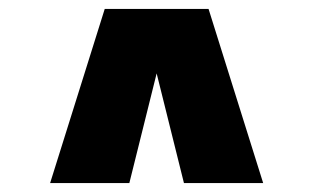

<svg xmlns="http://www.w3.org/2000/svg" viewBox="-20 -689 744 429"><path d="M214 -669H446L568 -280H391L330 -525L269 -280H92Z"/></svg>

Font: Teko
Style: Bold
Weight: 700
Designer: Manushi Parikh, Jonny Pinhorn
Foundry: Indian Type Foundry
Version: Version 1.106;PS 1.0;hotconv 1.0.78;makeotf.lib2.5.61930; tt